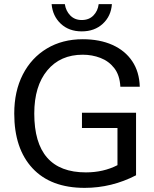

<svg xmlns="http://www.w3.org/2000/svg" viewBox="-20 -900 747 930"><path d="M390 10Q226 10 137.5 -85Q49 -180 49 -350Q49 -458 90.5 -539Q132 -620 207 -665Q282 -710 381 -710Q463 -710 524.5 -682.5Q586 -655 620.5 -603.5Q655 -552 657 -480H563Q560 -536 533.5 -570Q507 -604 466.5 -619.5Q426 -635 381 -635Q272 -635 209 -559Q146 -483 146 -350Q146 -65 396 -65Q481 -65 549 -100V-280H377V-354H639V-51Q521 10 390 10ZM376 -748Q314 -748 274.5 -785Q235 -822 230 -880H294Q299 -847 320.5 -825Q342 -803 376 -803Q411 -803 432.5 -825Q454 -847 458 -880H522Q518 -822 478 -785Q438 -748 376 -748Z"/></svg>

Font: Hedvig Letters Sans
Style: Regular
Weight: 400
Designer: Alexander Örn & Tor Weibull
Foundry: Kanon Foundry
Version: Version 1.000; ttfautohint (v1.8.4.7-5d5b)